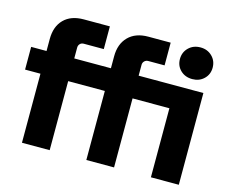

<svg xmlns="http://www.w3.org/2000/svg" viewBox="-104 -892 1238 1037"><g transform="rotate(15 515.5 -373.5)"><path d="M896 -570Q856 -570 830 -595Q804 -620 804 -658Q804 -696 830 -721.5Q856 -747 896 -747Q935 -747 961 -721.5Q987 -696 987 -658Q987 -620 961 -595Q935 -570 896 -570ZM97 0V-386H11V-513H97V-580Q97 -650 136.5 -690Q176 -730 247 -730H393V-603H281Q268 -603 260 -594.5Q252 -586 252 -574V-513H457V-580Q457 -649 497 -689.5Q537 -730 608 -730H733V-603H642Q629 -603 620.5 -594.5Q612 -586 612 -574V-513H974V0H818V-386H612V0H457V-386H252V0Z"/></g></svg>

Font: MuseoModerno
Style: Bold
Weight: 700
Designer: Pablo Cosgaya, Héctor Gatti, Marcela Romero, and the Authors of The MuseoModerno Project.
Foundry: Omnibus-Type Team
Version: Version 1.001